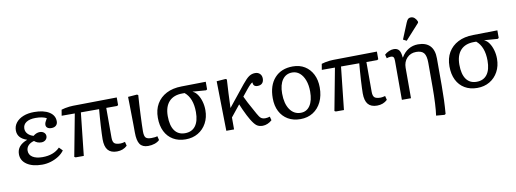

<svg xmlns="http://www.w3.org/2000/svg" viewBox="-74 -1253 5188 1929"><g transform="rotate(-10 2520.5 -288.5)"><path d="M264 14Q167 14 109 -25Q51 -64 51 -130Q51 -219 157 -258V-259Q62 -290 62 -370Q62 -415 89 -449Q116 -483 163.5 -502Q211 -521 274 -521Q371 -521 427 -486Q483 -451 483 -390Q483 -363 466 -347.5Q449 -332 420 -332Q394 -332 379 -343Q364 -354 364 -374Q364 -387 370 -401Q376 -415 390 -438Q349 -460 278 -460Q217 -460 183 -437Q149 -414 149 -373Q149 -343 170 -320Q191 -297 228 -286Q261 -313 295 -313Q321 -313 338 -298.5Q355 -284 355 -262Q355 -239 338 -223.5Q321 -208 295 -208Q253 -208 223 -235Q185 -225 164 -202.5Q143 -180 143 -149Q143 -107 179.5 -83.5Q216 -60 281 -60Q394 -60 458 -126L492 -91Q470 -60 434 -36.5Q398 -13 354 0.5Q310 14 264 14Z M1027 14Q965 14 935 -21.5Q905 -57 905 -132Q905 -152 906.5 -188.5Q908 -225 910.5 -269Q913 -313 916.5 -357Q920 -401 923 -436H737L690 0H607L594 -7L675 -436H541L551 -496Q566 -501 588 -505.5Q610 -510 632.5 -512.5Q655 -515 670 -515L1118 -521V-443L1106 -436H996V-132Q996 -90 1013 -74.5Q1030 -59 1076 -59Q1092 -59 1122 -67L1132 -26Q1090 14 1027 14Z M1345 14Q1287 14 1261.5 -23Q1236 -60 1236 -143Q1236 -178 1235.5 -228Q1235 -278 1234 -332Q1233 -386 1232.5 -432.5Q1232 -479 1231 -507L1323 -514L1335 -507Q1332 -469 1329 -416Q1326 -363 1323.5 -308Q1321 -253 1319.5 -208Q1318 -163 1318 -140Q1318 -92 1333 -75.5Q1348 -59 1391 -59Q1432 -59 1452 -67L1462 -26Q1443 -7 1412 3.5Q1381 14 1345 14Z M1728 14Q1655 14 1601 -18Q1547 -50 1518 -108.5Q1489 -167 1489 -247Q1489 -330 1524 -389.5Q1559 -449 1623.5 -482.5Q1688 -516 1778 -517L2026 -521V-443L2014 -436L1880 -446V-444Q1907 -433 1928 -402Q1949 -371 1961 -329Q1973 -287 1973 -241Q1973 -167 1941.5 -109Q1910 -51 1855 -18.5Q1800 14 1728 14ZM1732 -48Q1802 -48 1839 -97Q1876 -146 1876 -238Q1876 -381 1797 -446H1774Q1685 -446 1637.5 -394.5Q1590 -343 1590 -247Q1590 -150 1626.5 -99Q1663 -48 1732 -48Z M2514 14Q2476 14 2452 -4Q2428 -22 2398 -72Q2388 -88 2372 -119Q2356 -150 2341 -183.5Q2326 -217 2317 -239L2223 -122V0H2144L2135 -507L2227 -514L2239 -507Q2235 -433 2231 -366.5Q2227 -300 2225 -218L2397 -432Q2439 -484 2467 -502.5Q2495 -521 2529 -521Q2559 -521 2577.5 -502.5Q2596 -484 2596 -454Q2596 -423 2579.5 -406Q2563 -389 2532 -389Q2487 -389 2487 -433Q2480 -433 2464 -417.5Q2448 -402 2426 -375L2372 -308Q2383 -283 2405 -241Q2427 -199 2473 -117Q2493 -80 2509 -68Q2525 -56 2553 -56Q2573 -56 2599 -64L2609 -26Q2590 -8 2564.5 3Q2539 14 2514 14Z M2899 14Q2826 14 2772.5 -17.5Q2719 -49 2689.5 -106Q2660 -163 2660 -241Q2660 -372 2727.5 -446.5Q2795 -521 2913 -521Q2983 -521 3034.5 -489Q3086 -457 3115 -400Q3144 -343 3144 -266Q3144 -182 3113.5 -119Q3083 -56 3028 -21Q2973 14 2899 14ZM2913 -48Q2974 -48 3008 -99.5Q3042 -151 3042 -242Q3042 -308 3023.5 -357.5Q3005 -407 2972.5 -434.5Q2940 -462 2897 -462Q2833 -462 2797 -411.5Q2761 -361 2761 -271Q2761 -168 2802 -108Q2843 -48 2913 -48Z M3681 14Q3619 14 3589 -21.5Q3559 -57 3559 -132Q3559 -152 3560.5 -188.5Q3562 -225 3564.5 -269Q3567 -313 3570.5 -357Q3574 -401 3577 -436H3391L3344 0H3261L3248 -7L3329 -436H3195L3205 -496Q3220 -501 3242 -505.5Q3264 -510 3286.5 -512.5Q3309 -515 3324 -515L3772 -521V-443L3760 -436H3650V-132Q3650 -90 3667 -74.5Q3684 -59 3730 -59Q3746 -59 3776 -67L3786 -26Q3744 14 3681 14Z M4331 223 4246 216Q4253 170 4257 92.5Q4261 15 4261 -70V-321Q4261 -391 4238 -420Q4215 -449 4159 -449Q4102 -449 4065 -410Q4028 -371 4028 -310V0H3935V-397Q3935 -425 3927.5 -435.5Q3920 -446 3900 -446Q3881 -446 3858 -438L3848 -476Q3867 -494 3892.5 -505Q3918 -516 3942 -516Q3978 -516 3995.5 -493.5Q4013 -471 4017 -418H4020Q4049 -468 4093 -494.5Q4137 -521 4191 -521Q4271 -521 4312.5 -477.5Q4354 -434 4354 -350V-70Q4354 10 4351.5 76Q4349 142 4343 216ZM4086 -576 4051 -594 4118 -757Q4128 -781 4138.5 -790.5Q4149 -800 4167 -800Q4207 -800 4230 -749V-735Z M4703 14Q4630 14 4576 -18Q4522 -50 4493 -108.5Q4464 -167 4464 -247Q4464 -330 4499 -389.5Q4534 -449 4598.5 -482.5Q4663 -516 4753 -517L5001 -521V-443L4989 -436L4855 -446V-444Q4882 -433 4903 -402Q4924 -371 4936 -329Q4948 -287 4948 -241Q4948 -167 4916.5 -109Q4885 -51 4830 -18.5Q4775 14 4703 14ZM4707 -48Q4777 -48 4814 -97Q4851 -146 4851 -238Q4851 -381 4772 -446H4749Q4660 -446 4612.5 -394.5Q4565 -343 4565 -247Q4565 -150 4601.5 -99Q4638 -48 4707 -48Z"/></g></svg>

Font: Text Regular
Style: Regular
Weight: 400
Designer: Latin by Veronika Burian and Jose Scaglione. Greek by Irene Vlachou. Cyrillic by Vera Evstafieva.
Foundry: TypeTogether
Version: Version 3.002